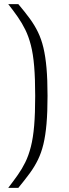

<svg xmlns="http://www.w3.org/2000/svg" viewBox="-20 -763 335 933"><path d="M20 150Q46 116 66.5 87Q87 58 103 25.5Q119 -7 130 -50Q141 -93 146 -152.5Q151 -212 151 -297Q151 -381 146 -441Q141 -501 130 -543.5Q119 -586 103 -618.5Q87 -651 66.5 -680.5Q46 -710 20 -743H69Q101 -705 124.5 -673Q148 -641 164.5 -607Q181 -573 191 -531Q201 -489 206 -432.5Q211 -376 211 -297Q211 -218 206 -161Q201 -104 191 -62.5Q181 -21 164.5 13Q148 47 124.5 79Q101 111 69 150Z"/></svg>

Font: Saira Thin Light
Style: Regular
Weight: 300
Version: Version 1.101